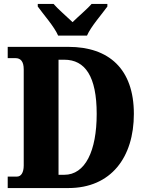

<svg xmlns="http://www.w3.org/2000/svg" viewBox="-20 -951 744 971"><path d="M274 -771H420C439 -816 496 -880 523 -918V-931H443C424 -908 373 -865 347 -839C320 -865 270 -908 251 -931H171V-918C198 -880 255 -816 274 -771ZM19 0H326C542 0 657 -156 657 -375C657 -602 531 -714 326 -714H19V-657H58C84 -657 100 -641 100 -600V-114C100 -79 87 -58 66 -58H19ZM305 -67H276V-649H305C411 -649 469 -564 469 -375C469 -187 411 -67 305 -67Z"/></svg>

Font: Noto Serif Ethiopic Condensed Black
Style: Regular
Weight: 900
Width: 3
Designer: Monotype Design Team
Foundry: Monotype Imaging Inc.
Version: Version 2.102